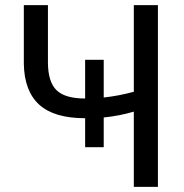

<svg xmlns="http://www.w3.org/2000/svg" viewBox="-20 -731 719 751"><path d="M167.5 -710.9V-485.4Q168 -410.2 201.4 -377.9Q234.9 -345.7 313 -345.7V-497.1H385.7V-349.6Q444.8 -356 503.4 -372.1V-710.9H597.7V0H503.4V-294.4Q447.8 -277.8 385.7 -271.5V-155.3H313V-268.6Q191.9 -268.6 133.5 -321.5Q75.2 -374.5 73.2 -481V-710.9Z"/></svg>

Font: SteelSelectRoboto
Style: Roboto-Regular
Weight: 400
Designer: Google
Version: Version 2.137; 2017